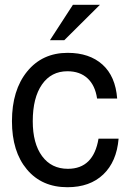

<svg xmlns="http://www.w3.org/2000/svg" viewBox="-20 -760 546 803"><path d="M470 -348H386Q378 -403 346 -432.5Q314 -462 262 -462Q194 -462 155.5 -406.5Q117 -351 117 -253Q117 -160 156 -107Q195 -54 264 -54Q371 -54 392 -180H476Q468 -84 412 -30.5Q356 23 262 23Q155 23 92.5 -51.5Q30 -126 30 -253Q30 -383 93.5 -461Q157 -539 263 -539Q354 -539 408.5 -490Q463 -441 470 -348ZM285 -740H398L249 -592H189Z"/></svg>

Font: ColatingCofangSans
Style: Regular
Weight: 400
Foundry: GNU
Version: Version 412.227;June 27, 2022;FontCreator 11.0.0.2412 32-bit